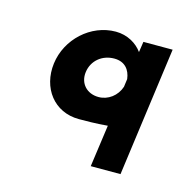

<svg xmlns="http://www.w3.org/2000/svg" viewBox="-53 -218 339 349"><g transform="rotate(15 117.0 -43.0)"><path d="M92 -82C95 -104 113 -119 136 -119C156 -119 166 -106 168 -89L166 -74C160 -56 144 -44 126 -44C104 -44 89 -60 92 -82ZM234 -162H179L176 -142C166 -156 148 -167 126 -167C79 -167 38 -129 32 -82C26 -35 55 4 102 4C112 4 134 4 156 2L145 81H201Z"/></g></svg>

Font: Hussar Tani
Style: DwaKurs
Weight: 700
Foundry: Cannot Into Space Fonts
Version: Version 0.92